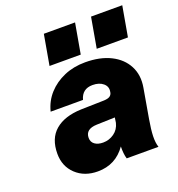

<svg xmlns="http://www.w3.org/2000/svg" viewBox="-132 -827 879 948"><g transform="rotate(-20 307.5 -353.0)"><path d="M451 -718H615L587 -559H423ZM203 -718H367L339 -559H175ZM547 -144Q538 -92 537 -58Q536 -24 544 0H377Q369 -27 370 -65Q316 12 222 12Q152 12 107.5 -30Q63 -72 63 -138Q63 -218 111.5 -259.5Q160 -301 248 -304L370 -307Q390 -308 399.5 -314Q409 -320 412 -331L413 -337Q418 -363 397.5 -380.5Q377 -398 342 -398Q287 -398 273 -345H103Q116 -397 150.5 -435Q185 -473 235 -494.5Q285 -516 346 -516Q424 -516 479 -488.5Q534 -461 559.5 -412Q585 -363 574 -300ZM235 -159Q235 -137 251.5 -125Q268 -113 295 -113Q327 -113 353 -131.5Q379 -150 387 -183L391 -210L295 -207Q235 -205 235 -159Z"/></g></svg>

Font: Overused Grotesk ExtraBold
Style: Italic
Weight: 800
Italic angle: -10°
Version: Version 0.003